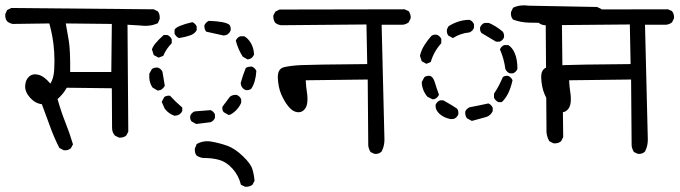

<svg xmlns="http://www.w3.org/2000/svg" viewBox="-31 -588 2580 729"><path d="M420.9 -65.4 405.3 -73.2Q394.5 -85 394.5 -102.5L393.6 -252.9L222.7 -254.9Q208 -229.5 187.5 -211.9Q201.2 -163.1 217.3 -123Q233.4 -83 246.1 -40L238.3 -25.4Q227.5 -15.6 210.9 -17.6L194.3 -26.4Q173.8 -66.4 158.7 -108.9Q143.6 -151.4 127.9 -192.4Q102.5 -195.3 83 -217.3Q63.5 -239.3 64.5 -261.7Q65.4 -284.2 79.1 -296.9Q92.8 -309.6 114.7 -304.2Q136.7 -298.8 160.2 -270.5Q172.9 -290 174.8 -323.2Q176.8 -356.4 174.8 -388.7Q172.9 -420.9 168 -447.8Q163.1 -474.6 156.2 -499L17.6 -497.1Q5.9 -499 -3.9 -506.8Q-12.7 -517.6 -10.7 -535.2L-3.9 -549.8L11.7 -557.6L552.7 -552.7L568.4 -544.9Q577.1 -533.2 575.2 -515.6L568.4 -500Q539.1 -486.3 502 -491.2L453.1 -494.1L456.1 -87.9L448.2 -73.2Q437.5 -64.5 420.9 -65.4ZM391.6 -314.5 393.6 -497.1 218.8 -499Q224.6 -468.8 230.5 -431.6Q236.3 -394.5 235.4 -314.5Z M899.4 121.1 883.8 113.3Q875 78.1 852.1 52.7Q829.1 27.3 802.7 19.5Q776.4 11.7 739.3 11.7Q726.6 9.8 715.8 2.9Q707 -7.8 709 -24.4L715.8 -41Q741.2 -55.7 772 -50.3Q802.7 -44.9 831.5 -34.7Q860.4 -24.4 890.6 4.4Q920.9 33.2 927.2 54.2Q933.6 75.2 935.5 98.6L927.7 113.3Q917 122.1 899.4 121.1ZM713.9 -117.2 696.3 -127Q689.5 -134.8 691.4 -148.4Q696.3 -160.2 708 -165L768.6 -169.9Q780.3 -165 785.2 -153.3V-140.6Q780.3 -128.9 768.6 -124ZM631.8 -148.4Q610.4 -155.3 594.7 -174.8L583 -201.2L592.8 -219.7Q600.6 -225.6 614.3 -224.6Q635.7 -201.2 661.1 -179.7V-167Q656.2 -155.3 643.6 -150.4ZM836.9 -151.4 818.4 -162.1Q811.5 -169.9 813.5 -182.6L841.8 -220.7Q853.5 -229.5 868.2 -227.5Q879.9 -222.7 884.8 -210.9V-198.2Q873 -169.9 844.7 -153.3ZM567.4 -244.1 547.9 -255.9Q533.2 -278.3 536.1 -308.6L545.9 -326.2Q556.6 -333 569.3 -331.1Q581.1 -326.2 585.9 -315.4Q589.8 -294.9 594.7 -262.7Q588.9 -251 578.1 -246.1ZM901.4 -246.1Q889.6 -251 884.8 -262.7L882.8 -272.5Q890.6 -301.8 902.3 -330.1Q912.1 -335.9 925.8 -335Q937.5 -330.1 942.4 -318.4Q939.5 -275.4 922.9 -251Q914.1 -244.1 901.4 -246.1ZM909.2 -362.3 890.6 -373Q873 -400.4 864.3 -433.6Q869.1 -445.3 880.9 -450.2H896.5Q911.1 -442.4 921.9 -423.8Q932.6 -405.3 933.6 -380.9Q928.7 -369.1 918 -364.3ZM571.3 -369.1 552.7 -378.9 545.9 -400.4Q551.8 -420.9 590.8 -455.1H604.5Q616.2 -450.2 621.1 -438.5V-423.8Q599.6 -402.3 588.9 -376ZM648.4 -443.4Q637.7 -448.2 631.8 -460V-475.6Q640.6 -490.2 699.2 -503.9Q710.9 -499 715.8 -487.3V-473.6Q709 -460 690.9 -453.6Q672.9 -447.3 648.4 -443.4ZM818.4 -453.1Q785.2 -460 752 -467.8Q744.1 -477.5 745.1 -492.2Q751 -503.9 761.7 -508.8Q823.2 -506.8 839.8 -494.1Q846.7 -485.4 844.7 -472.7Q839.8 -460 828.1 -455.1Z M1390.6 -3.9 1376 -10.7Q1368.2 -23.4 1367.2 -36.1L1365.2 -286.1L1129.9 -283.2Q1130.9 -258.8 1134.3 -237.8Q1137.7 -216.8 1135.7 -198.7Q1133.8 -180.7 1122.6 -169.9Q1111.3 -159.2 1094.7 -162.6Q1078.1 -166 1063 -185.1Q1047.9 -204.1 1036.6 -230.5Q1025.4 -256.8 1023.9 -292Q1022.5 -327.1 1047.9 -333Q1073.2 -338.9 1111.8 -340.8Q1150.4 -342.8 1363.3 -344.7L1360.4 -495.1L1036.1 -492.2Q1023.4 -494.1 1014.6 -501Q1005.9 -511.7 1006.8 -529.3L1014.6 -543.9L1030.3 -551.8L1504.9 -552.7L1520.5 -545.9Q1529.3 -534.2 1528.3 -518.6L1520.5 -502.9Q1509.8 -495.1 1498 -494.1H1418L1428.7 -57.6Q1428.7 -33.2 1418 -12.7Q1407.2 -2 1390.6 -3.9Z M2070.3 -43.9 2054.7 -51.8Q2042 -73.2 2043.9 -100.6L2041 -501Q2009.8 -501 1977.5 -502Q1945.3 -502.9 1917 -513.7Q1907.2 -524.4 1909.2 -542L1917 -558.6Q1943.4 -571.3 1976.6 -566.4L2236.3 -561.5L2252 -553.7Q2261.7 -542 2259.8 -524.4L2252 -508.8Q2241.2 -501 2228.5 -500H2102.5L2107.4 -67.4L2099.6 -51.8Q2087.9 -42 2070.3 -43.9ZM1760.7 -128.9 1742.2 -138.7Q1734.4 -148.4 1735.4 -164.1Q1740.2 -175.8 1752 -180.7Q1788.1 -187.5 1823.2 -195.3Q1835 -190.4 1839.8 -178.7V-166Q1831.1 -148.4 1814.5 -143.6ZM1680.7 -135.7Q1654.3 -140.6 1637.7 -155.8Q1621.1 -170.9 1623 -190.4Q1627.9 -202.1 1639.6 -207H1652.3Q1690.4 -185.5 1704.1 -175.8Q1710.9 -168 1709 -153.3Q1704.1 -141.6 1692.4 -136.7ZM1861.3 -200.2Q1849.6 -206.1 1844.7 -216.8V-232.4Q1864.3 -261.7 1877.9 -294.9Q1885.7 -301.8 1898.4 -299.8Q1910.2 -294.9 1915 -283.2Q1902.3 -225.6 1874 -200.2ZM1611.3 -210.9 1591.8 -220.7Q1571.3 -245.1 1570.3 -276.4L1580.1 -294.9Q1589.8 -301.8 1602.5 -299.8Q1614.3 -294.9 1620.1 -274.9Q1626 -254.9 1635.7 -228.5Q1630.9 -216.8 1619.1 -211.9ZM1904.3 -309.6Q1892.6 -314.5 1887.7 -326.2Q1882.8 -365.2 1867.2 -400.4Q1872.1 -412.1 1883.8 -417H1898.4Q1914.1 -408.2 1923.8 -385.3Q1933.6 -362.3 1933.6 -326.2Q1928.7 -314.5 1917 -309.6ZM1587.9 -345.7 1570.3 -355.5 1563.5 -376Q1568.4 -397.5 1580.1 -416Q1591.8 -434.6 1606.4 -451.2Q1614.3 -458 1627.9 -456.1Q1639.6 -451.2 1644.5 -440.4V-423.8Q1616.2 -392.6 1604.5 -352.5ZM1852.5 -429.7 1796.9 -462.9Q1790 -471.7 1792 -484.4Q1796.9 -496.1 1808.6 -501H1825.2Q1852.5 -489.3 1877.9 -467.8Q1883.8 -460 1882.8 -446.3Q1877.9 -434.6 1866.2 -429.7ZM1688.5 -443.4 1670.9 -453.1Q1664.1 -462.9 1666 -476.6L1671.9 -488.3Q1688.5 -499 1709 -505.9Q1729.5 -512.7 1752 -512.7Q1763.7 -507.8 1768.6 -496.1V-482.4Q1763.7 -469.7 1751 -464.8Q1717.8 -461.9 1688.5 -443.4Z M2390.6 -3.9 2376 -10.7Q2368.2 -23.4 2367.2 -36.1L2365.2 -286.1L2129.9 -283.2Q2130.9 -258.8 2134.3 -237.8Q2137.7 -216.8 2135.7 -198.7Q2133.8 -180.7 2122.6 -169.9Q2111.3 -159.2 2094.7 -162.6Q2078.1 -166 2063 -185.1Q2047.9 -204.1 2036.6 -230.5Q2025.4 -256.8 2023.9 -292Q2022.5 -327.1 2047.9 -333Q2073.2 -338.9 2111.8 -340.8Q2150.4 -342.8 2363.3 -344.7L2360.4 -495.1L2036.1 -492.2Q2023.4 -494.1 2014.6 -501Q2005.9 -511.7 2006.8 -529.3L2014.6 -543.9L2030.3 -551.8L2504.9 -552.7L2520.5 -545.9Q2529.3 -534.2 2528.3 -518.6L2520.5 -502.9Q2509.8 -495.1 2498 -494.1H2418L2428.7 -57.6Q2428.7 -33.2 2418 -12.7Q2407.2 -2 2390.6 -3.9Z"/></svg>

Font: JasonHandwriting1
Style: Regular
Weight: 400
Version: Version 1.48.20